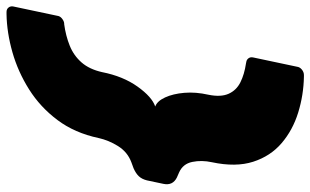

<svg xmlns="http://www.w3.org/2000/svg" viewBox="-206 -610 974 603"><g transform="rotate(-90 281.5 -309.0)"><path d="M342 158Q284 157 229 140Q174 123 133 88Q92 53 74.5 -1.5Q57 -56 73 -131Q80 -163 74 -192.5Q68 -222 41 -234L25 -241Q-1 -254 5 -283L16 -335Q20 -351 29 -360.5Q38 -370 54 -377L73 -384Q105 -396 123.5 -425.5Q142 -455 149 -487Q165 -562 205.5 -616Q246 -670 301.5 -705Q357 -740 418.5 -757.5Q480 -775 538 -776H545Q554 -776 559 -769.5Q564 -763 562 -754L533 -617Q532 -608 524.5 -602Q517 -596 510 -595H507Q470 -590 439 -577.5Q408 -565 386.5 -540.5Q365 -516 356 -476Q343 -410 310.5 -364.5Q278 -319 248 -309Q265 -303 276.5 -278Q288 -253 291 -217.5Q294 -182 285 -142Q277 -103 288 -78.5Q299 -54 324 -41.5Q349 -29 383 -24L388 -23Q395 -22 399.5 -16Q404 -10 402 -1L373 136Q372 145 364 151.5Q356 158 347 158Z"/></g></svg>

Font: Rubik Light Black
Style: Italic
Weight: 900
Italic angle: -12°
Version: Version 2.104